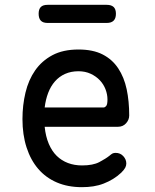

<svg xmlns="http://www.w3.org/2000/svg" viewBox="-20 -765 640 795"><path d="M459 -132Q478 -132 490.5 -118.5Q503 -105 503 -88Q503 -79 498.5 -70.5Q494 -62 482 -50Q466 -35 448 -24Q430 -13 409.5 -5Q389 3 366.5 6.5Q344 10 319 10Q261 10 215.5 -9.5Q170 -29 138.5 -65.5Q107 -102 90 -154.5Q73 -207 73 -272Q73 -329 85.5 -381.5Q98 -434 125.5 -473.5Q153 -513 197 -536.5Q241 -560 305 -560Q365 -560 405 -539.5Q445 -519 469.5 -482Q494 -445 504.5 -395.5Q515 -346 515 -287Q515 -269 502 -254.5Q489 -240 468 -240H165Q169 -200 182 -169.5Q195 -139 215 -119.5Q235 -100 261.5 -90Q288 -80 320 -80Q365 -80 391.5 -94Q418 -108 433 -120Q441 -127 446 -129.5Q451 -132 459 -132ZM165 -320H409Q414 -320 419.5 -326Q425 -332 425 -353Q425 -374 417 -395Q409 -416 393.5 -432.5Q378 -449 355.5 -459.5Q333 -470 305 -470Q274 -470 249.5 -459Q225 -448 207.5 -428Q190 -408 179.5 -380.5Q169 -353 165 -320ZM177 -670Q158 -670 149 -679.5Q140 -689 140 -708Q140 -727 149 -736Q158 -745 177 -745H422Q441 -745 450.5 -736Q460 -727 460 -708Q460 -689 450.5 -679.5Q441 -670 422 -670Z"/></svg>

Font: Maple Mono Normal
Style: Regular
Weight: 400
Monospace: yes
Designer: subframe7536
Version: Version 7.000